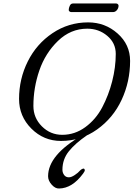

<svg xmlns="http://www.w3.org/2000/svg" viewBox="-20 -792 764 1098"><path d="M397 -772H645Q650 -772 654 -768Q658 -764 658 -760Q658 -745 648.5 -734Q639 -723 627 -723H387Q382 -723 377.5 -726.5Q373 -730 373 -735Q373 -746 379 -759Q385 -772 397 -772ZM318 286Q296 287 275.5 264Q255 241 255 216Q255 94 450 -18H477Q410 28 373.5 73.5Q337 119 337 179Q337 195 346.5 208.5Q356 222 374 222Q388 222 407.5 209Q427 196 438 183Q443 177 453 173Q463 169 465 181Q465 188 455 201Q393 285 318 286ZM484 -664Q581 -664 652.5 -600.5Q724 -537 724 -444Q724 -325 675.5 -221Q627 -117 535 -51.5Q443 14 329 14Q230 14 159.5 -56.5Q89 -127 89 -226Q89 -341 139 -441Q189 -541 280.5 -602.5Q372 -664 484 -664ZM479 -628Q384 -628 311.5 -558Q239 -488 205 -389Q171 -290 171 -186Q171 -118 219.5 -69.5Q268 -21 336 -21Q408 -21 468 -65Q528 -109 564.5 -178Q601 -247 621.5 -327Q642 -407 642 -484Q642 -546 593.5 -587Q545 -628 479 -628Z"/></svg>

Font: EB Garamond 12
Style: Italic
Weight: 400
Italic angle: -17°
Version: Version 0.016; ttfautohint (v1.8.4)